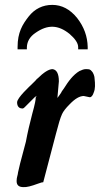

<svg xmlns="http://www.w3.org/2000/svg" viewBox="-20 -734 409 786"><path d="M71 -290H74C77 -291 79 -293 82 -296L122 -336C126 -338 127 -340 130 -342L126 -334C127 -329 123 -307 112 -268C102 -230 93 -192 86 -154C65 -77 55 -36 54 -29C53 -16 48 -9 48 7C48 24 57 32 76 32C89 33 108 28 135 18L150 13L157 12L209 -186C219 -225 227 -252 234 -267C239 -278 249 -291 265 -307C287 -330 306 -341 323 -341L347 -336H348C354 -336 360 -343 364 -356C370 -370 370 -389 367 -414V-415C367 -422 361 -438 356 -442C349 -450 347 -451 331 -451C324 -451 315 -448 305 -443C280 -428 261 -403 241 -371C237 -365 233 -361 230 -354C226 -347 219 -339 215 -333L221 -401C221 -432 212 -449 195 -451C180 -451 159 -438 133 -412H132C128 -407 122 -400 112 -391C102 -381 50 -334 50 -315C50 -300 57 -290 71 -290ZM296 -660C267 -696 233 -714 194 -714C155 -714 122 -698 97 -666C72 -634 52 -601 52 -542V-532H90V-541C91 -564 102 -584 126 -600C175 -634 218 -633 265 -595C288 -575 300 -557 300 -541V-532H339V-542C338 -585 324 -624 296 -660Z"/></svg>

Font: fbb
Style: Bold Italic
Weight: 700
Italic angle: -12°
Designer: David J. Perry, Michael Sharpe
Version: Version 0.991